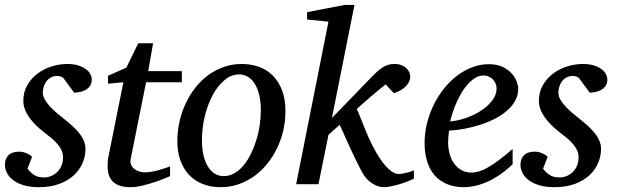

<svg xmlns="http://www.w3.org/2000/svg" viewBox="-28 -757 2537 789"><path d="M349.1 -431.2Q349.1 -413.6 341.3 -403.1Q333.5 -392.6 322.3 -386.7Q311 -380.9 298.6 -378.7Q286.1 -376.5 276.9 -376L231.9 -437Q229 -439.5 222.7 -442.1Q216.3 -444.8 207 -444.8Q190.4 -444.8 179.2 -437.7Q168 -430.7 160.9 -420.2Q153.8 -409.7 150.9 -397.7Q147.9 -385.7 147.9 -376Q147.9 -362.3 155.8 -348.4Q163.6 -334.5 176.3 -320.6Q189 -306.6 204.8 -293.2Q220.7 -279.8 236.8 -267.1Q253.4 -253.9 268.8 -240Q284.2 -226.1 296.4 -211.2Q308.6 -196.3 315.9 -179.7Q323.2 -163.1 323.2 -145Q323.2 -114.3 310.8 -85.9Q298.3 -57.6 274.2 -35.6Q250 -13.7 214.1 -0.7Q178.2 12.2 131.8 12.2Q95.7 12.2 69.3 4.2Q43 -3.9 25.9 -16.8Q8.8 -29.8 0.5 -46.4Q-7.8 -63 -7.8 -80.1Q-7.8 -104 6.6 -118.9Q21 -133.8 51.8 -133.8Q61 -133.8 69.3 -131.3Q77.6 -128.9 84.5 -125.7Q91.3 -122.6 96.4 -118.9Q101.6 -115.2 104 -112.8L85 -64Q95.7 -48.8 111.6 -38.3Q127.4 -27.8 152.8 -27.8Q168 -27.8 182.1 -33.7Q196.3 -39.6 207.3 -50.3Q218.3 -61 224.6 -76.4Q231 -91.8 231 -110.8Q231 -126 224.9 -139.4Q218.8 -152.8 207.8 -165.5Q196.8 -178.2 181.9 -190.7Q167 -203.1 148.9 -216.8Q133.3 -229 118.9 -243.2Q104.5 -257.3 93 -273.2Q81.5 -289.1 74.7 -306.6Q67.9 -324.2 67.9 -342.8Q67.9 -379.4 84.5 -407.7Q101.1 -436 127.2 -455.3Q153.3 -474.6 185.3 -484.4Q217.3 -494.1 248 -494.1Q276.4 -494.1 295.7 -487.5Q314.9 -481 326.9 -471.4Q338.9 -461.9 344 -450.9Q349.1 -439.9 349.1 -431.2Z M572.3 -418.9 509.3 -105Q506.3 -91.8 510.3 -81.3Q514.2 -70.8 522.7 -63.7Q531.2 -56.6 542.7 -52.7Q554.2 -48.8 566.9 -48.8Q581.1 -48.8 596.2 -51.5Q611.3 -54.2 625.2 -58.1Q639.2 -62 651.1 -66.2Q663.1 -70.3 670.9 -73.2V-33.2Q664.6 -30.3 646.5 -22.9Q628.4 -15.6 605 -7.8Q581.5 0 555.7 6.1Q529.8 12.2 508.3 12.2Q481 12.2 462.9 5.6Q444.8 -1 434.1 -12.5Q423.3 -23.9 418.7 -39.8Q414.1 -55.7 414.1 -74.2Q414.1 -84 414.8 -94.2Q415.5 -104.5 418 -115.2L479 -418.9L416 -413.1V-445.8L491.2 -479L540 -579.1H601.1L581.1 -464.8H719.2V-418.9Z M1043.9 -304.2Q1043.9 -339.8 1037.1 -367.2Q1030.3 -394.5 1018.6 -413.1Q1006.8 -431.6 990.5 -441.4Q974.1 -451.2 955.1 -451.2Q922.4 -451.2 894.3 -427.5Q866.2 -403.8 845.7 -365.5Q825.2 -327.1 813.5 -279.1Q801.8 -231 801.8 -182.1Q801.8 -145 808.6 -117.2Q815.4 -89.4 827.6 -70.6Q839.8 -51.8 856 -42.5Q872.1 -33.2 891.1 -33.2Q914.6 -33.2 935.3 -45.2Q956.1 -57.1 972.9 -77.4Q989.7 -97.7 1002.9 -124.5Q1016.1 -151.4 1025.4 -181.4Q1034.7 -211.4 1039.3 -243.2Q1043.9 -274.9 1043.9 -304.2ZM1145 -299.8Q1145 -259.3 1136 -220.5Q1127 -181.6 1110.1 -147Q1093.3 -112.3 1069.6 -83.3Q1045.9 -54.2 1016.4 -33Q986.8 -11.7 952.1 0.2Q917.5 12.2 878.9 12.2Q837.9 12.2 804.7 -1Q771.5 -14.2 748.5 -38.8Q725.6 -63.5 713.1 -98.4Q700.7 -133.3 700.7 -176.8Q700.7 -217.3 709.5 -256.6Q718.3 -295.9 734.6 -331.1Q751 -366.2 774.4 -396.2Q797.9 -426.3 827.4 -448Q856.9 -469.7 891.8 -481.9Q926.8 -494.1 965.8 -494.1Q1002 -494.1 1034.4 -482.9Q1066.9 -471.7 1091.6 -447.8Q1116.2 -423.8 1130.6 -387.2Q1145 -350.6 1145 -299.8Z M1672.9 -22.9Q1660.2 -16.6 1643.8 -10.3Q1627.4 -3.9 1610.4 1Q1593.3 5.9 1576.9 9Q1560.5 12.2 1548.8 12.2Q1536.6 12.2 1524.9 8.1Q1513.2 3.9 1502.7 -2.7Q1492.2 -9.3 1483.4 -17.8Q1474.6 -26.4 1468.8 -35.2Q1461.9 -45.4 1453.4 -61.8Q1444.8 -78.1 1435.3 -97.7Q1425.8 -117.2 1416 -138.4Q1406.2 -159.7 1397.2 -179.4Q1388.2 -199.2 1380.6 -216.3Q1373 -233.4 1367.7 -244.1L1321.8 -203.1L1280.8 0H1189L1321.8 -668L1233.9 -676.8V-707L1388.7 -736.8H1428.7L1335.9 -272L1497.6 -439Q1511.7 -453.6 1523.4 -464.1Q1535.2 -474.6 1546.1 -481.2Q1557.1 -487.8 1568.4 -491Q1579.6 -494.1 1592.8 -494.1Q1609.4 -494.1 1621.8 -489.3Q1634.3 -484.4 1642.3 -476.6Q1650.4 -468.8 1654.3 -459Q1658.2 -449.2 1657.7 -439.9Q1657.7 -422.9 1641.8 -404.5Q1626 -386.2 1590.8 -374L1556.6 -410.2Q1543 -399.4 1527.1 -386.2Q1511.2 -373 1495.1 -359.4Q1479 -345.7 1464.4 -332.5Q1449.7 -319.3 1438 -309.1Q1444.3 -296.4 1451.9 -277.3Q1459.5 -258.3 1468 -236.6Q1476.6 -214.8 1486.6 -192.1Q1496.6 -169.4 1507.8 -148.9Q1519 -127.9 1531.5 -108.6Q1543.9 -89.4 1557.1 -74.5Q1570.3 -59.6 1584 -50.8Q1597.7 -42 1610.8 -42Q1616.2 -42 1624 -43.2Q1631.8 -44.4 1640.6 -46.4Q1649.4 -48.3 1658 -51.3Q1666.5 -54.2 1672.9 -57.1Z M2012.7 -394Q2012.7 -403.8 2008.8 -413.3Q2004.9 -422.9 1998 -430.2Q1991.2 -437.5 1981 -442.1Q1970.7 -446.8 1958.5 -446.8Q1941.9 -446.8 1926.8 -438Q1911.6 -429.2 1897.7 -414.6Q1883.8 -399.9 1871.8 -380.9Q1859.9 -361.8 1850.3 -340.8Q1840.8 -319.8 1833.5 -298.3Q1826.2 -276.9 1821.8 -257.8Q1853.5 -260.7 1887.5 -272.5Q1921.4 -284.2 1949.2 -302.5Q1977.1 -320.8 1994.9 -344.2Q2012.7 -367.7 2012.7 -394ZM2101.6 -393.1Q2101.6 -365.7 2088.9 -342.8Q2076.2 -319.8 2054.4 -301.3Q2032.7 -282.7 2004.2 -268.3Q1975.6 -253.9 1944.1 -243.9Q1912.6 -233.9 1879.9 -227.8Q1847.2 -221.7 1817.4 -220.2Q1815.9 -210.4 1814.7 -196.8Q1813.5 -183.1 1813.5 -173.8Q1813.5 -146.5 1820.1 -123.5Q1826.7 -100.6 1839.1 -83.7Q1851.6 -66.9 1869.1 -57.4Q1886.7 -47.9 1908.7 -47.9Q1942.4 -47.9 1982.9 -72.3Q2023.4 -96.7 2078.6 -145V-82Q2064.5 -68.4 2043.9 -52Q2023.4 -35.6 1997.3 -21.2Q1971.2 -6.8 1940.4 2.7Q1909.7 12.2 1875.5 12.2Q1860.4 12.2 1842.5 9.3Q1824.7 6.3 1807.1 -1.2Q1789.6 -8.8 1773.2 -22Q1756.8 -35.2 1744.4 -55.4Q1731.9 -75.7 1724.4 -103.8Q1716.8 -131.8 1716.8 -169.9Q1716.8 -209.5 1726.3 -248.8Q1735.8 -288.1 1753.2 -324Q1770.5 -359.9 1794.9 -390.9Q1819.3 -421.9 1848.6 -444.6Q1877.9 -467.3 1911.4 -480.2Q1944.8 -493.2 1980.5 -493.2Q2015.1 -493.2 2038.3 -481.7Q2061.5 -470.2 2075.7 -454.1Q2089.8 -438 2095.7 -420.9Q2101.6 -403.8 2101.6 -393.1Z M2467.8 -431.2Q2467.8 -413.6 2460 -403.1Q2452.1 -392.6 2440.9 -386.7Q2429.7 -380.9 2417.2 -378.7Q2404.8 -376.5 2395.5 -376L2350.6 -437Q2347.7 -439.5 2341.3 -442.1Q2335 -444.8 2325.7 -444.8Q2309.1 -444.8 2297.9 -437.7Q2286.6 -430.7 2279.5 -420.2Q2272.5 -409.7 2269.5 -397.7Q2266.6 -385.7 2266.6 -376Q2266.6 -362.3 2274.4 -348.4Q2282.2 -334.5 2294.9 -320.6Q2307.6 -306.6 2323.5 -293.2Q2339.4 -279.8 2355.5 -267.1Q2372.1 -253.9 2387.5 -240Q2402.8 -226.1 2415 -211.2Q2427.2 -196.3 2434.6 -179.7Q2441.9 -163.1 2441.9 -145Q2441.9 -114.3 2429.4 -85.9Q2417 -57.6 2392.8 -35.6Q2368.7 -13.7 2332.8 -0.7Q2296.9 12.2 2250.5 12.2Q2214.4 12.2 2188 4.2Q2161.6 -3.9 2144.5 -16.8Q2127.4 -29.8 2119.1 -46.4Q2110.8 -63 2110.8 -80.1Q2110.8 -104 2125.2 -118.9Q2139.6 -133.8 2170.4 -133.8Q2179.7 -133.8 2188 -131.3Q2196.3 -128.9 2203.1 -125.7Q2210 -122.6 2215.1 -118.9Q2220.2 -115.2 2222.7 -112.8L2203.6 -64Q2214.4 -48.8 2230.2 -38.3Q2246.1 -27.8 2271.5 -27.8Q2286.6 -27.8 2300.8 -33.7Q2314.9 -39.6 2325.9 -50.3Q2336.9 -61 2343.3 -76.4Q2349.6 -91.8 2349.6 -110.8Q2349.6 -126 2343.5 -139.4Q2337.4 -152.8 2326.4 -165.5Q2315.4 -178.2 2300.5 -190.7Q2285.6 -203.1 2267.6 -216.8Q2252 -229 2237.5 -243.2Q2223.1 -257.3 2211.7 -273.2Q2200.2 -289.1 2193.4 -306.6Q2186.5 -324.2 2186.5 -342.8Q2186.5 -379.4 2203.1 -407.7Q2219.7 -436 2245.8 -455.3Q2272 -474.6 2304 -484.4Q2335.9 -494.1 2366.7 -494.1Q2395 -494.1 2414.3 -487.5Q2433.6 -481 2445.6 -471.4Q2457.5 -461.9 2462.6 -450.9Q2467.8 -439.9 2467.8 -431.2Z"/></svg>

Font: Charis SIL APac
Style: Italic
Weight: 400
Italic angle: -11°
Foundry: SIL International
Version: Version 5.000